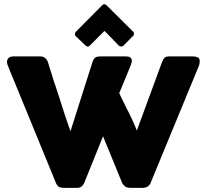

<svg xmlns="http://www.w3.org/2000/svg" viewBox="-20 -907 1003 927"><path d="M19.5 -585.9Q13.7 -597.7 13.7 -608.4Q13.7 -615.2 16.6 -620.1Q22.5 -634.8 45.9 -634.8Q88.9 -634.8 173.8 -634.8Q186.5 -634.8 196.3 -627.9Q206.1 -621.1 210.9 -608.4Q218.8 -581.1 229.5 -548.8Q239.3 -515.6 251 -482.4Q261.7 -448.2 273.4 -414.1Q284.2 -380.9 293 -352.5Q302.7 -324.2 309.6 -303.7Q317.4 -282.2 320.3 -273.4Q355.5 -384.8 426.8 -608.4Q432.6 -624 441.4 -629.9Q449.2 -634.8 464.8 -634.8Q503.9 -634.8 583 -634.8Q597.7 -634.8 605.5 -631.8Q612.3 -627.9 615.2 -622.1Q617.2 -616.2 616.2 -608.4Q614.3 -600.6 611.3 -591.8Q592.8 -546.9 555.7 -457Q559.6 -449.2 569.3 -428.7Q579.1 -408.2 591.8 -382.8Q605.5 -357.4 618.2 -329.1Q631.8 -300.8 640.6 -276.4Q681.6 -386.7 762.7 -608.4Q769.5 -624 776.4 -629.9Q783.2 -634.8 796.9 -634.8Q833 -634.8 907.2 -634.8Q930.7 -634.8 940.4 -626Q944.3 -621.1 944.3 -612.3Q944.3 -603.5 941.4 -591.8Q863.3 -401.4 706.1 -21.5Q702.1 -12.7 692.4 -5.9Q683.6 0 666 0Q648.4 0 613.3 0Q593.8 0 585 -5.9Q576.2 -12.7 570.3 -22.5Q539.1 -98.6 477.5 -249Q455.1 -192.4 385.7 -21.5Q380.9 -12.7 373 -5.9Q365.2 0 350.6 0Q331.1 0 291 0Q271.5 0 262.7 -5.9Q254.9 -11.7 251 -21.5Q173.8 -210 19.5 -585.9ZM473.6 -881.8Q476.6 -884.8 478.5 -885.7Q481.4 -886.7 484.4 -886.7Q488.3 -886.7 494.1 -881.8Q537.1 -838.9 623 -753.9Q627 -751 627 -742.2Q627 -738.3 622.1 -733.4Q607.4 -717.8 578.1 -688.5Q573.2 -682.6 565.4 -682.6Q558.6 -682.6 553.7 -686.5Q531.2 -710.9 484.4 -757.8Q466.8 -740.2 413.1 -686.5Q408.2 -680.7 401.4 -682.6Q395.5 -683.6 391.6 -688.5Q377 -702.1 346.7 -731.4Q343.8 -734.4 342.8 -736.3Q342.8 -739.3 341.8 -742.2Q341.8 -746.1 342.8 -749Q344.7 -752 346.7 -753.9Q388.7 -795.9 473.6 -881.8Z"/></svg>

Font: Cocogoose
Style: Regular
Weight: 400
Designer: Cosimo Lorenzo Pancini
Version: Version 1.000